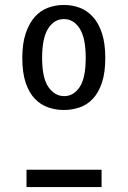

<svg xmlns="http://www.w3.org/2000/svg" viewBox="-20 -755 515 775"><path d="M70 -521Q70 -580 84 -621Q98 -662 121 -687.5Q144 -713 174.5 -724Q205 -735 238 -735Q271 -735 301 -724Q331 -713 354.5 -687.5Q378 -662 391.5 -621Q405 -580 405 -521Q405 -462 391.5 -421.5Q378 -381 355 -356.5Q332 -332 301.5 -321.5Q271 -311 238 -311Q205 -311 174.5 -321.5Q144 -332 120.5 -356.5Q97 -381 83.5 -421.5Q70 -462 70 -521ZM150 -521Q150 -440 175.5 -403.5Q201 -367 239 -367Q277 -367 301.5 -403.5Q326 -440 326 -521Q326 -602 301.5 -640Q277 -678 238 -678Q199 -678 174.5 -640Q150 -602 150 -521ZM87 0V-70H390V0Z"/></svg>

Font: Carrois Gothic SC
Style: Regular
Weight: 400
Designer: Ralph du Carrois
Foundry: Ralph du Carrois
Version: Version 1.002